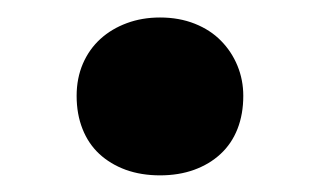

<svg xmlns="http://www.w3.org/2000/svg" viewBox="-20 -395 375 225"><path d="M265.1 -282.7Q265.1 -261.2 258.3 -243.9Q251.5 -226.6 238.5 -214.6Q225.6 -202.6 207.5 -196Q189.5 -189.5 167.5 -189.5Q145.5 -189.5 127.4 -196Q109.4 -202.6 96.4 -214.6Q83.5 -226.6 76.7 -243.9Q69.8 -261.2 69.8 -282.7Q69.8 -303.2 77.1 -320.3Q84.5 -337.4 97.7 -349.4Q110.8 -361.3 128.7 -367.9Q146.5 -374.5 167.5 -374.5Q189.9 -374.5 208.3 -367.2Q226.6 -359.9 239 -347.2Q251.5 -334.5 258.3 -317.9Q265.1 -301.3 265.1 -282.7Z"/></svg>

Font: Tienne Black
Style: Regular
Weight: 900
Designer: vernon adams
Foundry: vernon adams
Version: Version 001.001